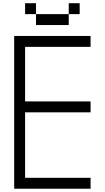

<svg xmlns="http://www.w3.org/2000/svg" viewBox="-20 -1153 640 1173"><path d="M533.3 -66.7V0H66.7V-933.3H533.3V-866.7H133.3V-533.3H533.3V-466.7H133.3V-66.7ZM200 -1000V-1066.7H400V-1000ZM200 -1133.3V-1066.7H133.3V-1133.3ZM466.7 -1133.3V-1066.7H400V-1133.3Z"/></svg>

Font: Galmuri14 Regular
Style: Regular
Weight: 400
Designer: Lee Minseo (quiple)
Version: Version 2.399;hotconv 1.1.1;makeotfexe 2.6.0 DEVELOPMENT